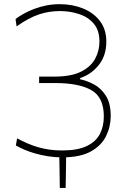

<svg xmlns="http://www.w3.org/2000/svg" viewBox="-20 -745 600 920"><path d="M266.5 155.5Q266 115.5 265.5 75.5Q265 35.5 264 -4.5H297Q296.5 35.5 296 75.5Q295.5 115.5 294.5 155.5ZM278.5 9Q243 9 210 3.8Q177 -1.5 148.2 -9.8Q119.5 -18 96 -28.2Q72.5 -38.5 56 -48L62 -82Q87 -68.5 112 -57.8Q137 -47 163.2 -39.5Q189.5 -32 217.8 -28Q246 -24 276.5 -24Q352.5 -24 396.5 -45.5Q440.5 -67 459 -103.8Q477.5 -140.5 477.5 -187Q477.5 -279.5 417.5 -313.2Q357.5 -347 246.5 -347Q224 -347 205.2 -347Q186.5 -347 167.5 -347V-378Q183.5 -378 200.8 -378Q218 -378 241.5 -378Q321.5 -378 368.5 -401.8Q415.5 -425.5 436 -463.8Q456.5 -502 456.5 -545.5Q456.5 -600 429 -632Q401.5 -664 358 -678Q314.5 -692 267 -692Q241.5 -692 216.8 -688.2Q192 -684.5 166.8 -676Q141.5 -667.5 115 -653.2Q88.5 -639 59.5 -618.5L54.5 -654Q72 -667 94.2 -679.5Q116.5 -692 143.5 -702.2Q170.5 -712.5 201.5 -718.8Q232.5 -725 267 -725Q327 -725 377.8 -704.5Q428.5 -684 459 -644Q489.5 -604 489.5 -545.5Q489.5 -479 453.5 -433.8Q417.5 -388.5 364 -371V-365Q395.5 -359 429.5 -341Q463.5 -323 487 -286.8Q510.5 -250.5 510.5 -189Q510.5 -138 488.2 -92.8Q466 -47.5 415.2 -19.2Q364.5 9 278.5 9Z"/></svg>

Font: Commissioner Thin
Style: Regular
Weight: 100
Designer: Kostas Bartsokas
Foundry: Kostas Bartsokas
Version: Version 1.001;gftools[0.9.23]